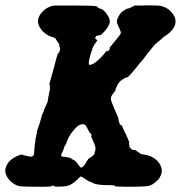

<svg xmlns="http://www.w3.org/2000/svg" viewBox="-72 -677 688 731"><path d="M114 -320Q114 -319 114 -318Q114 -319 114 -320ZM471 -656Q477 -657 498.5 -656.5Q520 -656 527 -656Q543 -655 554 -650Q562 -647 570.5 -640.5Q579 -634 585 -625.5Q591 -617 594 -610Q598 -597 595 -585Q592 -572 578 -557Q571 -549 552 -537Q548 -533 542.5 -528.5Q537 -524 530 -518Q517 -508 505 -492Q502 -488 498 -483.5Q494 -479 490 -474Q481 -461 476 -455Q473 -451 470 -447.5Q467 -444 464.5 -441Q462 -438 459 -435Q451 -425 444 -416Q437 -408 426 -395Q422 -390 417.5 -386Q413 -382 413 -383Q412 -384 402 -379Q388 -371 382 -364Q377 -358 374 -351Q371 -344 371 -344Q371 -344 370 -343Q368 -341 368 -336Q368 -335 368.5 -334.5Q369 -334 368 -333Q354 -316 351 -308Q350 -305 350 -300Q351 -291 364 -262Q367 -254 369.5 -248.5Q372 -243 375 -237Q379 -228 379 -223Q379 -218 381 -213Q384 -203 387 -201L388 -200L389 -202Q389 -203 391 -200Q392 -199 394 -194Q398 -185 401 -178Q404 -171 407 -167Q416 -147 419 -138Q420 -134 421 -133Q422 -131 420 -132L419 -133V-131Q419 -127 421 -123V-122L420 -121Q421 -118 423 -114.5Q425 -111 426 -112Q426 -112 426.5 -111.5Q427 -111 428 -110Q431 -105 438 -106Q441 -107 443 -106Q445 -105 451 -100Q461 -93 464.5 -91Q468 -89 480 -88Q497 -85 507 -79Q523 -71 534 -56Q540 -48 542 -39Q544 -35 544 -27Q544 -17 539 -7Q536 -1 533 4Q524 14 516 19Q514 21 510 24Q505 27 494 31Q485 33 441 34Q407 34 405.5 34Q404 34 388.5 33.5Q373 33 370 33Q367 33 367 32Q367 31 363.5 29.5Q360 28 348 28Q315 28 305 26Q301 25 299 25Q290 24 280 19Q277 17 271 15Q265 13 262.5 11Q260 9 259 9Q258 9 256 7Q250 1 250 3Q250 4 247 1Q238 -7 233 -4Q231 -2 222 7Q204 24 190 29Q182 32 168 33Q138 35 135 32Q132 30 128 30Q123 30 123 32Q123 33 121 33Q118 34 72 34Q26 34 19 33Q4 33 -1 31Q-13 28 -13 26V25Q-15 27 -26 18Q-42 5 -48 -10Q-54 -23 -51 -35Q-45 -63 -13 -80Q-8 -83 4 -87Q10 -88 12 -88.5Q14 -89 14.5 -88.5Q15 -88 16 -87Q18 -85 24 -85Q26 -86 26 -85Q26 -83 32 -83Q34 -83 34 -82.5Q34 -82 38 -81.5Q42 -81 43 -81Q44 -81 44 -80.5Q44 -80 45.5 -80.5Q47 -81 48 -81Q53 -82 53 -83Q53 -84 54 -85Q55 -86 55.5 -86Q56 -86 56.5 -86.5Q57 -87 57 -88Q58 -91 58 -99Q59 -112 60 -120Q60 -125 60.5 -128Q61 -131 62 -135Q63 -139 62.5 -142.5Q62 -146 65 -154Q67 -164 68 -171Q69 -182 74 -193Q77 -199 86 -232Q89 -244 91 -246Q93 -249 95 -255Q96 -261 97 -262Q98 -263 99 -267Q100 -269 100.5 -269.5Q101 -270 102 -273Q104 -276 108 -286Q110 -290 110 -295Q111 -303 113 -312Q115 -319 114.5 -320Q114 -321 116 -327.5Q118 -334 118 -336Q118 -338 118 -341.5Q118 -345 117.5 -345.5Q117 -346 118 -347Q120 -354 116 -355H115L117 -361Q122 -380 126 -393Q129 -403 129 -404Q129 -405 131 -411.5Q133 -418 136 -430Q139 -442 140.5 -446.5Q142 -451 143 -456Q144 -461 145.5 -465Q147 -469 149 -476H150Q149 -472 149 -472Q149 -472 151 -474Q157 -484 157 -493Q157 -494 156.5 -495.5Q156 -497 155 -497L154 -502Q154 -507 152.5 -510Q151 -513 148.5 -516Q146 -519 143 -524Q140 -530 137.5 -532Q135 -534 124 -537Q111 -541 100 -550Q90 -557 84 -566Q69 -586 74 -606Q77 -618 88 -630.5Q99 -643 112 -649Q120 -653 129 -655L136 -656H209Q285 -656 295 -653L300 -651Q299 -650 300 -649Q301 -648 303.5 -646.5Q306 -645 310 -644Q313 -643 313 -643Q316 -644 328 -632Q335 -624 340 -615Q346 -605 346 -596Q346 -591 345 -588Q341 -577 333 -566Q330 -562 324.5 -556Q319 -550 314.5 -546Q310 -542 310 -543Q309 -544 303 -542Q300 -541 298 -541Q296 -541 294.5 -540Q293 -539 293 -538Q293 -537 292 -536Q290 -532 291 -530Q292 -528 296 -526L299 -524L297 -521Q295 -518 293 -515Q285 -506 281 -495Q266 -452 266 -436Q266 -432 267 -431Q270 -428 283 -434Q293 -440 308 -454Q322 -468 333 -482Q334 -483 335.5 -482.5Q337 -482 339 -483Q346 -485 346 -494V-497L350 -501Q364 -518 375 -532Q386 -545 388 -550Q389 -556 382 -570Q373 -588 373 -595Q373 -600 375 -605Q380 -618 390 -630Q394 -634 396 -634.5Q398 -635 400 -637Q411 -644 411 -644Q413 -643 420.5 -646Q428 -649 428 -649Q428 -651 431 -651Q435 -651 436 -653Q436 -654 436 -654L439 -656Q442 -656 453.5 -656Q465 -656 471 -656ZM250 -203Q247 -204 243 -204Q237 -204 230 -201Q220 -196 205 -177Q197 -168 192 -158Q187 -150 183 -139Q180 -129 177 -125Q174 -122 172 -115Q171 -111 169.5 -107.5Q168 -104 167 -101Q166 -98 163 -93Q160 -86 161.5 -83Q163 -80 172 -80Q179 -80 188 -77Q191 -77 192 -77Q195 -77 204 -70Q208 -68 212 -66Q219 -61 228 -47.5Q237 -34 241 -41Q243 -43 243 -43Q245 -41 247 -46Q248 -47 248.5 -47.5Q249 -48 249 -48Q249 -48 252 -51.5Q255 -55 254 -56Q254 -57 256 -59Q258 -61 258 -62.5Q258 -64 261 -66.5Q264 -69 263 -70Q263 -71 265.5 -73Q268 -75 276 -80Q285 -86 287 -90Q288 -92 291 -106Q292 -112 291 -118Q289 -126 280 -146Q278 -151 276 -155L275 -160H276Q277 -162 275.5 -166Q274 -170 271 -170Q270 -170 263 -184Q255 -200 250 -203Z"/></svg>

Font: TT2020 Style B
Style: Italic
Weight: 400
Italic angle: -15°
Version: Version 0.2.000